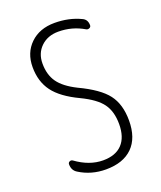

<svg xmlns="http://www.w3.org/2000/svg" viewBox="-139 -829 778 927"><g transform="rotate(-20 250.0 -365.0)"><path d="M245.1 -356.4Q156.2 -398.4 118.2 -449.7Q80.1 -501 80.1 -575.2Q80.1 -648.4 127.4 -694.3Q174.8 -740.2 252 -740.2Q325.2 -740.2 384.8 -711.9Q410.2 -701.2 410.2 -670.9Q410.2 -662.1 401.4 -658.2Q392.6 -654.3 384.8 -659.2Q325.2 -694.3 254.9 -694.3Q200.2 -694.3 165.5 -661.1Q130.9 -627.9 130.9 -575.2Q130.9 -517.6 158.2 -479Q185.5 -440.4 250 -408.2Q351.6 -360.4 390.6 -309.1Q429.7 -257.8 429.7 -174.8Q429.7 -85 381.8 -37.6Q334 9.8 245.1 9.8Q169.9 9.8 109.4 -28.3Q85 -43 85 -74.2Q85 -83 92.8 -86.9Q100.6 -90.8 108.4 -85.9Q176.8 -36.1 247.1 -36.1Q311.5 -36.1 345.2 -71.8Q378.9 -107.4 378.9 -174.8Q378.9 -239.3 349.6 -279.8Q320.3 -320.3 245.1 -356.4Z"/></g></svg>

Font: Rounded-X Mgen+ 2m light
Style: Regular
Weight: 200
Designer: [Source Han Sans]
Ryoko NISHIZUKA  (kana & ideographs); Paul D. Hunt (Latin, Greek & Cyrillic); Wenlong ZHANG  (bopomofo
Version: Version 1.059.20150602